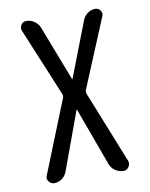

<svg xmlns="http://www.w3.org/2000/svg" viewBox="-83 -791 666 852"><g transform="rotate(-10 250.0 -365.0)"><path d="M91.8 0Q77.1 0 67.9 -13.2Q58.6 -26.4 65.4 -40L195.3 -364.3Q200.2 -374 195.3 -384.8L68.4 -690.4Q62.5 -704.1 70.8 -717.3Q79.1 -730.5 94.7 -730.5Q114.3 -730.5 130.9 -718.8Q147.5 -707 154.3 -689.5L250 -441.4Q250 -440.4 251 -440.4Q252 -440.4 252 -441.4L348.6 -691.4Q355.5 -708 371.1 -719.2Q386.7 -730.5 405.3 -730.5Q419.9 -730.5 428.2 -717.8Q436.5 -705.1 430.7 -692.4L302.7 -384.8Q298.8 -374 302.7 -364.3L431.6 -42Q437.5 -27.3 428.7 -13.7Q419.9 0 404.3 0Q384.8 0 367.7 -11.7Q350.6 -23.4 343.8 -42L248 -303.7Q248 -304.7 247.1 -304.7Q246.1 -304.7 246.1 -303.7L149.4 -40Q142.6 -22.5 127 -11.2Q111.3 0 91.8 0Z"/></g></svg>

Font: Rounded-X Mgen+ 1m regular
Style: Regular
Weight: 400
Designer: [Source Han Sans]
Ryoko NISHIZUKA  (kana & ideographs); Paul D. Hunt (Latin, Greek & Cyrillic); Wenlong ZHANG  (bopomofo
Version: Version 1.059.20150602